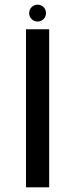

<svg xmlns="http://www.w3.org/2000/svg" viewBox="-20 -800 348 820"><path d="M91 0V-675H190V0ZM141 -708Q125.5 -708 115 -718.5Q104.5 -729 104.5 -744Q104.5 -759 115 -769.5Q125.5 -780 141 -780Q155.5 -780 166 -769.5Q176.5 -759 176.5 -744Q176.5 -729 166 -718.5Q155.5 -708 141 -708Z"/></svg>

Font: Anybody ExtraExpanded
Style: Regular
Weight: 400
Width: 8
Designer: Tyler Finck
Foundry: Etcetera Type Company
Version: Version 1.010; ttfautohint (v1.8.3) -l 8 -r 50 -G 200 -x 14 